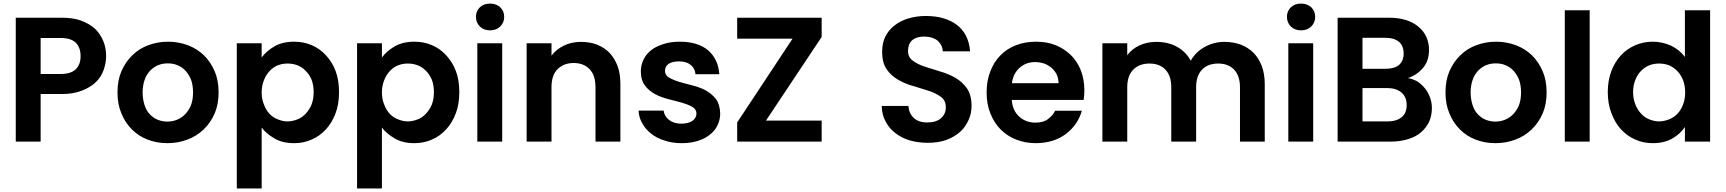

<svg xmlns="http://www.w3.org/2000/svg" viewBox="-20 -798 9725 1082"><path d="M319.8 -380.9Q379.9 -380.9 407.2 -408.2Q434.1 -433.6 434.1 -481.9Q434.1 -530.3 407.2 -557.1Q380.4 -584 319.8 -584H209V-380.9ZM68.8 0V-698.2H326.2Q392.1 -698.2 436 -682.1Q483.9 -664.6 515.1 -636.2Q543.9 -608.9 562 -566.9Q578.1 -528.3 578.1 -481.9Q578.1 -443.8 564 -403.8Q551.3 -366.2 520 -335Q488.8 -305.2 440.9 -287.1Q394.5 -268.1 326.2 -268.1H209V0Z M1211.9 -276.9Q1211.9 -210.4 1189.9 -159.2Q1167.5 -106.9 1127.9 -68.8Q1088.4 -30.8 1036.1 -11.2Q982.9 8.8 922.9 8.8Q863.8 8.8 812 -11.2Q762.2 -29.8 723.1 -68.8Q685.1 -106.9 664.1 -159.2Q642.1 -210.4 642.1 -276.9Q642.1 -344.7 664.1 -396Q687 -449.2 725.1 -485.8Q762.7 -523.4 814.9 -543Q868.2 -563 926.8 -563Q985.8 -563 1039.1 -543Q1090.8 -523.4 1129.9 -485.8Q1167.5 -448.2 1189.9 -396Q1211.9 -344.7 1211.9 -276.9ZM783.7 -276.9Q783.7 -239.7 794.9 -205.1Q805.2 -173.3 824.7 -153.8Q843.8 -133.3 869.1 -123Q895 -112.8 922.9 -112.8Q951.7 -112.8 977.1 -123Q1004.4 -134.3 1022.9 -153.8Q1043 -173.8 1056.2 -205.1Q1067.9 -236.3 1067.9 -276.9Q1067.9 -318.4 1056.2 -350.1Q1045.4 -377.9 1023.9 -400.9Q1003.4 -421.4 979 -431.2Q954.6 -440.9 924.8 -440.9Q896.5 -440.9 872.1 -431.2Q847.7 -421.4 827.1 -400.9Q805.2 -377.4 795.9 -350.1Q783.7 -317.4 783.7 -276.9Z M1454.6 -474.1Q1481.4 -510.3 1525.4 -536.1Q1571.3 -563 1637.7 -563Q1690.9 -563 1737.8 -543Q1782.2 -523.9 1817.4 -485.8Q1852.5 -447.8 1871.6 -397Q1890.6 -346.2 1890.6 -278.8Q1890.6 -211.9 1871.6 -161.1Q1851.1 -106.4 1817.4 -69.8Q1781.7 -30.8 1737.8 -12.2Q1692.4 8.8 1637.7 8.8Q1570.8 8.8 1526.4 -18.1Q1479.5 -45.4 1454.6 -79.1V264.2H1314.5V-554.2H1454.6ZM1467.8 -208Q1479 -177.7 1499.5 -155.8Q1518.1 -135.7 1546.4 -125Q1574.2 -113.8 1600.6 -113.8Q1626 -113.8 1655.8 -125Q1681.6 -134.8 1702.6 -157.2Q1723.6 -179.7 1735.8 -209Q1747.6 -240.2 1747.6 -278.8Q1747.6 -317.4 1735.8 -349.1Q1722.7 -378.9 1702.6 -398.9Q1680.7 -420.9 1655.8 -430.2Q1629.9 -439.9 1600.6 -439.9Q1570.8 -439.9 1546.4 -430.2Q1520.5 -420.4 1499.5 -397.9Q1479 -376 1467.8 -347.2Q1454.6 -315.4 1454.6 -276.9Q1454.6 -238.3 1467.8 -208Z M2132.3 -474.1Q2159.2 -510.3 2203.1 -536.1Q2249 -563 2315.4 -563Q2368.7 -563 2415.5 -543Q2460 -523.9 2495.1 -485.8Q2530.3 -447.8 2549.3 -397Q2568.4 -346.2 2568.4 -278.8Q2568.4 -211.9 2549.3 -161.1Q2528.8 -106.4 2495.1 -69.8Q2459.5 -30.8 2415.5 -12.2Q2370.1 8.8 2315.4 8.8Q2248.5 8.8 2204.1 -18.1Q2157.2 -45.4 2132.3 -79.1V264.2H1992.2V-554.2H2132.3ZM2145.5 -208Q2156.7 -177.7 2177.2 -155.8Q2195.8 -135.7 2224.1 -125Q2252 -113.8 2278.3 -113.8Q2303.7 -113.8 2333.5 -125Q2359.4 -134.8 2380.4 -157.2Q2401.4 -179.7 2413.6 -209Q2425.3 -240.2 2425.3 -278.8Q2425.3 -317.4 2413.6 -349.1Q2400.4 -378.9 2380.4 -398.9Q2358.4 -420.9 2333.5 -430.2Q2307.6 -439.9 2278.3 -439.9Q2248.5 -439.9 2224.1 -430.2Q2198.2 -420.4 2177.2 -397.9Q2156.7 -376 2145.5 -347.2Q2132.3 -315.4 2132.3 -276.9Q2132.3 -238.3 2145.5 -208Z M2810.1 0H2669.9V-554.2H2810.1ZM2662.1 -703.1Q2662.1 -734.9 2684.1 -756.8Q2706.5 -777.8 2741.2 -777.8Q2776.9 -777.8 2799.3 -756.8Q2821.3 -734.9 2821.3 -703.1Q2821.3 -670.9 2799.3 -648.9Q2777.3 -627 2741.2 -627Q2706.1 -627 2684.1 -648.9Q2662.1 -670.9 2662.1 -703.1Z M3335.9 -306.2Q3335.9 -373.5 3302.7 -408.2Q3269.5 -442.9 3212.9 -442.9Q3156.7 -442.9 3122.1 -408.2Q3087.9 -374 3087.9 -306.2V0H2947.8V-554.2H3087.9V-484.9Q3115.7 -520.5 3157.7 -541Q3200.2 -562 3254.9 -562Q3302.2 -562 3343.8 -546.9Q3388.2 -528.3 3414.1 -501Q3442.9 -470.7 3460 -426.8Q3476.1 -383.8 3476.1 -325.2V0H3335.9Z M4038.6 -158.2Q4038.6 -123 4023.4 -91.8Q4009.8 -62.5 3980.5 -39.1Q3950.7 -15.1 3911.6 -3.9Q3873 8.8 3820.3 8.8Q3769 8.8 3725.6 -5.9Q3680.7 -19.5 3649.4 -44.9Q3617.7 -69.3 3599.6 -103Q3580.1 -135.7 3578.6 -174.8H3719.7Q3724.1 -142.6 3750.5 -122.1Q3777.3 -101.1 3819.3 -101.1Q3860.8 -101.1 3883.8 -118.2Q3904.8 -134.8 3904.8 -158.2Q3904.8 -182.1 3881.3 -195.8Q3859.4 -208.5 3823.7 -219.2L3748.5 -238.8Q3704.6 -250 3672.4 -267.1Q3636.2 -286.6 3614.7 -315.9Q3591.3 -346.7 3591.3 -397Q3591.3 -429.2 3606.4 -461.9Q3621.6 -493.2 3649.4 -515.1Q3674.8 -535.6 3718.8 -549.8Q3759.3 -563 3810.5 -563Q3913.1 -563 3970.7 -514.2Q4027.8 -464.4 4033.7 -379.9H3899.4Q3896.5 -412.6 3872.6 -432.1Q3848.1 -452.1 3806.6 -452.1Q3769 -452.1 3747.6 -438Q3727.5 -423.3 3727.5 -398.9Q3727.5 -374 3750.5 -360.8Q3774.9 -346.7 3807.6 -336.9Q3836.4 -328.1 3881.3 -316.9Q3925.3 -305.7 3956.5 -289.1Q3991.7 -269 4014.6 -240.2Q4037.1 -209 4038.6 -158.2Z M4610.4 -118.2V0H4134.3V-107.9L4446.3 -580.1H4134.3V-698.2H4610.4V-589.8L4296.4 -118.2Z M5455.1 -202.1Q5455.1 -158.7 5439 -123Q5420.4 -82 5392.1 -56.2Q5358.9 -26.4 5314 -9.8Q5268.6 6.8 5208 6.8Q5154.8 6.8 5106.9 -6.8Q5061.5 -20 5025.9 -47.9Q4991.2 -73.7 4971.2 -112.8Q4950.2 -149.4 4948.7 -201.2H5099.1Q5102.1 -159.2 5128.9 -133.8Q5156.2 -107.9 5205.1 -107.9Q5255.9 -107.9 5282.7 -131.8Q5310.1 -154.8 5310.1 -192.9Q5310.1 -231 5284.2 -251Q5253.9 -272.9 5216.8 -285.2Q5161.6 -303.2 5130.9 -312Q5086.4 -323.2 5043.9 -347.2Q5002 -370.6 4978 -405.8Q4951.2 -442.9 4951.2 -505.9Q4951.2 -555.2 4968.8 -590.8Q4986.8 -627.9 5020 -653.8Q5055.2 -681.2 5098.1 -693.8Q5146 -708 5196.8 -708Q5306.2 -708 5373 -657.2Q5439.5 -605.5 5446.8 -508.8H5293Q5291.5 -543 5265.1 -567.9Q5238.3 -590.3 5192.9 -591.8Q5150.4 -593.3 5124 -574.2Q5097.2 -553.2 5097.2 -509.8Q5097.2 -475.6 5124 -456.1Q5150.4 -436 5189.9 -422.9Q5245.1 -404.8 5275.9 -396Q5323.7 -382.3 5361.8 -360.8Q5401.4 -338.4 5428.7 -300.8Q5455.1 -262.2 5455.1 -202.1Z M5814 -448.2Q5762.7 -448.2 5727.1 -417Q5689.5 -384.3 5682.6 -329.1H5945.8Q5944.3 -357.4 5935.1 -377.9Q5926.3 -397 5905.8 -416Q5886.2 -431.6 5864.7 -439.9Q5837.4 -448.2 5814 -448.2ZM5540 -276.9Q5540 -343.8 5561 -396Q5581.1 -449.2 5617.7 -485.8Q5653.3 -522.9 5705.1 -543Q5756.8 -563 5817.9 -563Q5879.9 -563 5927.7 -543.9Q5976.1 -524.9 6014.6 -487.8Q6051.3 -451.2 6070.8 -401.9Q6090.8 -350.1 6090.8 -289.1Q6090.8 -271 6089.8 -262.2L6086.9 -234.9H5681.6Q5686 -174.3 5724.6 -140.1Q5762.2 -106.9 5814.9 -106.9Q5859.9 -106.9 5885.7 -127Q5914.6 -148.9 5925.8 -173.8H6076.7Q6065.9 -135.3 6043.9 -103Q6022.9 -71.3 5987.8 -43.9Q5954.1 -18.1 5911.6 -4.9Q5866.7 8.8 5817.9 8.8Q5758.8 8.8 5707 -11.2Q5656.7 -30.8 5618.7 -68.8Q5583 -104.5 5561 -159.2Q5540 -211.4 5540 -276.9Z M6967.8 -306.2Q6967.8 -371.1 6934.6 -405.8Q6901.9 -439.9 6844.7 -439.9Q6787.1 -439.9 6754.4 -405.8Q6720.7 -372.1 6720.7 -306.2V0H6580.6V-306.2Q6580.6 -371.1 6547.4 -405.8Q6514.6 -439.9 6457.5 -439.9Q6400.9 -439.9 6366.7 -405.8Q6332.5 -371.6 6332.5 -306.2V0H6192.4V-554.2H6332.5V-486.8Q6359.4 -522.9 6401.4 -542Q6443.8 -562 6495.6 -562Q6562 -562 6611.3 -535.2Q6662.6 -507.3 6690.4 -456.1Q6717.8 -504.9 6768.6 -533.2Q6820.3 -562 6880.4 -562Q6928.7 -562 6971.7 -546.9Q7015.1 -529.3 7043.5 -501Q7072.8 -471.7 7090.3 -426.8Q7107.4 -381.3 7107.4 -325.2V0H6967.8Z M7380.4 0H7240.2V-554.2H7380.4ZM7232.4 -703.1Q7232.4 -734.9 7254.4 -756.8Q7276.9 -777.8 7311.5 -777.8Q7347.2 -777.8 7369.6 -756.8Q7391.6 -734.9 7391.6 -703.1Q7391.6 -670.9 7369.6 -648.9Q7347.7 -627 7311.5 -627Q7276.4 -627 7254.4 -648.9Q7232.4 -670.9 7232.4 -703.1Z M7907.2 -206.1Q7907.2 -251.5 7877.4 -276.9Q7848.1 -301.8 7796.4 -301.8H7658.2V-113.8H7799.3Q7850.6 -113.8 7879.4 -138.2Q7907.2 -160.2 7907.2 -206.1ZM7518.1 0V-698.2H7806.2Q7861.3 -698.2 7903.3 -685.1Q7944.3 -671.9 7974.1 -647Q8003.9 -621.6 8018.1 -589.8Q8033.2 -555.7 8033.2 -518.1Q8033.2 -453.6 7999 -415Q7964.4 -374.5 7914.1 -357.9Q7940.9 -354 7969.2 -337.9Q7993.2 -321.3 8011.2 -298.8Q8028.3 -277.3 8039.1 -248Q8049.3 -219.7 8049.3 -189Q8049.3 -148.4 8034.2 -112.8Q8017.6 -78.6 7989.3 -53.2Q7959 -27.3 7916 -14.2Q7869.6 0 7819.3 0ZM7658.2 -410.2H7786.1Q7837.9 -410.2 7864.3 -432.1Q7890.1 -455.1 7890.1 -497.1Q7890.1 -539.1 7864.3 -562Q7836.9 -585 7786.1 -585H7658.2Z M8695.8 -276.9Q8695.8 -210.4 8673.8 -159.2Q8651.4 -106.9 8611.8 -68.8Q8572.3 -30.8 8520 -11.2Q8466.8 8.8 8406.7 8.8Q8347.7 8.8 8295.9 -11.2Q8246.1 -29.8 8207 -68.8Q8168.9 -106.9 8147.9 -159.2Q8126 -210.4 8126 -276.9Q8126 -344.7 8147.9 -396Q8170.9 -449.2 8209 -485.8Q8246.6 -523.4 8298.8 -543Q8352.1 -563 8410.6 -563Q8469.7 -563 8522.9 -543Q8574.7 -523.4 8613.8 -485.8Q8651.4 -448.2 8673.8 -396Q8695.8 -344.7 8695.8 -276.9ZM8267.6 -276.9Q8267.6 -239.7 8278.8 -205.1Q8289.1 -173.3 8308.6 -153.8Q8327.6 -133.3 8353 -123Q8378.9 -112.8 8406.7 -112.8Q8435.5 -112.8 8460.9 -123Q8488.3 -134.3 8506.8 -153.8Q8526.9 -173.8 8540 -205.1Q8551.8 -236.3 8551.8 -276.9Q8551.8 -318.4 8540 -350.1Q8529.3 -377.9 8507.8 -400.9Q8487.3 -421.4 8462.9 -431.2Q8438.5 -440.9 8408.7 -440.9Q8380.4 -440.9 8356 -431.2Q8331.5 -421.4 8311 -400.9Q8289.1 -377.4 8279.8 -350.1Q8267.6 -317.4 8267.6 -276.9Z M8938.5 0H8798.3V-740.2H8938.5Z M9040.5 -278.8Q9040.5 -343.8 9060.5 -397Q9080.1 -448.7 9114.3 -485.8Q9148.4 -522.9 9195.3 -543Q9242.2 -563 9294.4 -563Q9348.1 -563 9398.4 -540Q9446.3 -516.1 9475.1 -477.1V-740.2H9617.2V0H9475.1V-82Q9448.2 -42.5 9405.3 -18.1Q9359.4 8.8 9293.5 8.8Q9239.7 8.8 9194.3 -12.2Q9149.9 -31.2 9114.3 -69.8Q9081.5 -105.5 9060.5 -161.1Q9040.5 -214.4 9040.5 -278.8ZM9183.1 -278.8Q9183.1 -240.2 9196.3 -209Q9207 -180.7 9228.5 -157.2Q9249.5 -134.8 9275.4 -125Q9303.2 -113.8 9329.1 -113.8Q9355.5 -113.8 9385.3 -125Q9412.1 -135.7 9432.1 -155.8Q9453.6 -178.7 9464.4 -208Q9476.6 -239.3 9476.6 -276.9Q9476.6 -314.5 9464.4 -347.2Q9453.6 -375 9432.1 -397.9Q9409.7 -420.4 9385.3 -430.2Q9359.4 -439.9 9329.1 -439.9Q9299.8 -439.9 9275.4 -430.2Q9250.5 -420.9 9228.5 -398.9Q9207.5 -377.9 9196.3 -349.1Q9183.1 -317.4 9183.1 -278.8Z"/></svg>

Font: PoppinsZ SemiBold
Style: Regular
Weight: 600
Designer: Ninad Kale (Devanagari), Jonny Pinhorn (Latin)
Foundry: Indian Type Foundry
Version: Version 3.002;FEAKit 1.0